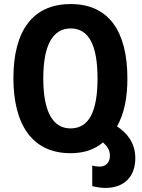

<svg xmlns="http://www.w3.org/2000/svg" viewBox="-20 -744 700 945"><path d="M498 181C592 181 646 125 646 34C646 -43 602 -92 556 -122C592 -185 607 -265 607 -358C607 -589 516 -724 328 -724C142 -724 46 -594 46 -359C46 -132 138 10 327 10C394 10 445 -8 487 -43C507 -25 521 -6 521 23C521 54 502 76 471 76C458 76 445 74 434 71V172C454 177 477 181 498 181ZM327 -112C238 -112 193 -198 193 -358C193 -517 237 -604 328 -604C418 -604 460 -520 460 -358C460 -195 418 -112 327 -112Z"/></svg>

Font: Noto Sans Georgian Condensed Bold
Style: Regular
Weight: 700
Width: 3
Designer: Monotype Design Team, Akaki Razmadze
Foundry: Google LLC
Version: Version 2.005